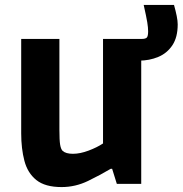

<svg xmlns="http://www.w3.org/2000/svg" viewBox="-20 -746 741 779"><path d="M230 13Q163 13 127.5 -15.5Q92 -44 79 -93.5Q66 -143 66 -205V-588H221V-220Q221 -177 224 -159Q227 -141 234 -134Q247 -122 276 -122Q305 -122 339.5 -135Q374 -148 398 -164V-588H553V0H454L435 -61H429Q389 -37 337.5 -12Q286 13 230 13ZM468 -588H554Q571 -588 576 -594Q581 -600 581 -619Q581 -634 577.5 -655.5Q574 -677 563 -726H686Q693 -701 697 -681Q701 -661 701 -647Q701 -595 679.5 -562.5Q658 -530 622 -515Q586 -500 544 -500H481Z"/></svg>

Font: Ruda SemiBold
Style: Bold
Weight: 900
Designer: Mariela Monsalve and Angelina Sanchez
Foundry: Mariela Monsalve and Angelina Sanchez
Version: Version 2.000